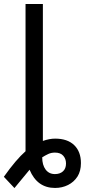

<svg xmlns="http://www.w3.org/2000/svg" viewBox="-62 -745 432 973"><path d="M155.3 -724.6V-30.8Q188.5 -42.5 217.3 -42.5Q279.8 -42.5 314 -9.5Q348.1 23.4 348.1 81.5Q348.1 122.1 330.6 149.7Q313 177.2 283 192.4Q252.9 207.5 216.8 207.5Q126.5 207.5 87.9 115.2L11.2 208L-42.5 150.9Q19.5 63.5 67.4 21.5V-724.6ZM272.5 83.5Q272.5 60.1 258.5 44.2Q244.6 28.3 216.3 28.3Q197.8 28.3 182.6 35.4Q167.5 42.5 151.9 52.2Q151.9 91.3 169.2 114.3Q186.5 137.2 216.3 137.2Q241.7 137.2 257.1 123.3Q272.5 109.4 272.5 83.5Z"/></svg>

Font: Liberation Sans
Style: Regular
Weight: 400
Designer: Steve Matteson
Foundry: Ascender Corporation
Version: Version 2.00.1